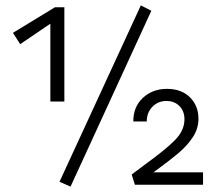

<svg xmlns="http://www.w3.org/2000/svg" viewBox="-20 -686 806 713"><path d="M219 -659V-309H167V-598L55 -522L28 -564L184 -659ZM201 -11 503 -666 542 -646 242 7ZM734 -46V0H481L469 -38L517 -74Q596 -131 630.5 -166.5Q665 -202 665 -243Q665 -273 646.5 -292Q628 -311 598 -311Q567 -311 546 -289.5Q525 -268 525 -235H475Q475 -290 511 -323Q547 -356 600 -356Q654 -356 685.5 -324.5Q717 -293 717 -245Q717 -209 697 -178Q677 -147 645 -119.5Q613 -92 550 -46Z"/></svg>

Font: Ysabeau
Style: Regular
Weight: 400
Designer: Christian Thalmann (Catharsis Fonts)
Version: Version 0.003